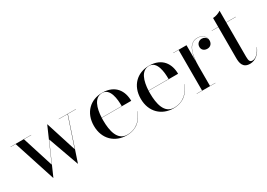

<svg xmlns="http://www.w3.org/2000/svg" viewBox="-4 -1225 2599 1870"><g transform="rotate(-30 1295.5 -290.0)"><path d="M272 -109 161.5 -458H243V-460H12V-458H68L220 10H222L373 -334L496 10H498L655 -458H747V-460H553V-458H652L541 -127L432 -470H430Z M1254.5 -143H1252.5C1227.5 -60 1160 7 1056 7C947 7 921.5 -116 921.5 -230C921.5 -240 921.5 -250 922 -260H1253.5C1253.5 -369 1195.5 -470 1046.5 -470C915.5 -470 816.5 -380 816.5 -230C816.5 -80 918.5 10 1049.5 10C1160.5 10 1228.5 -56 1254.5 -143ZM1046.5 -468C1135.5 -468 1148.5 -340 1147.5 -262H922C927 -366 956.5 -468 1046.5 -468Z M1781.5 -143H1779.5C1754.5 -60 1687 7 1583 7C1474 7 1448.5 -116 1448.5 -230C1448.5 -240 1448.5 -250 1449 -260H1780.5C1780.5 -369 1722.5 -470 1573.5 -470C1442.5 -470 1343.5 -380 1343.5 -230C1343.5 -80 1445.5 10 1576.5 10C1687.5 10 1755.5 -56 1781.5 -143ZM1573.5 -468C1662.5 -468 1675.5 -340 1674.5 -262H1449C1454 -366 1483.5 -468 1573.5 -468Z M1840.5 -2V0H2050.5V-2H1990.5V-223C1990.5 -343.5 2012.5 -468 2118 -468C2164.5 -468 2196 -441.5 2204 -407C2196 -427 2175.5 -441 2150 -441C2121.5 -441 2090.5 -421 2090.5 -381.5C2090.5 -351.5 2112.5 -328 2150.5 -328C2187 -328 2208.5 -354.5 2208.5 -388.5C2208.5 -432.5 2173.5 -470 2118 -470C2029 -470 1998 -383.5 1990.5 -281.5V-460H1840.5V-458H1901V-2Z M2574.5 -102H2572.5C2552.5 -53 2513 -9 2475 -9C2448 -9 2437 -22 2437 -72V-458H2544V-460H2437V-590C2417 -575 2377 -560 2347 -560V-460H2274V-458H2347V-111C2347 -56 2356 7 2438 7C2499 7 2550.5 -38 2574.5 -102Z"/></g></svg>

Font: Bodoni* 96pt
Style: Regular
Weight: 400
Version: Version 2.3